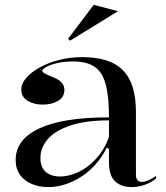

<svg xmlns="http://www.w3.org/2000/svg" viewBox="-20 -748 676 783"><path d="M314.6 -515Q373 -515 414.3 -501.5Q455.7 -488 482.6 -460.1Q509.5 -432.1 522 -389.6Q534.4 -347 534.4 -289.4V-34.8Q534.4 -20.5 540.9 -13.3Q547.4 -6.1 557.8 -6.1Q570 -6.1 585.3 -12.9Q600.7 -19.7 616.4 -30.6V-20Q604.1 -9.4 587.6 -1.4Q571.2 6.6 553.1 10.8Q535 15 517.7 15Q474 15 449.2 -8.6Q424.4 -32.2 424.4 -85.1Q424.4 -104.7 424.4 -114.1Q424.4 -123.5 424.4 -128.8Q424.4 -134.2 424.4 -140.4L415.7 -146.4Q397.2 -108.3 370.4 -78.3Q343.7 -48.3 311.5 -27.5Q279.4 -6.7 245 4.1Q210.6 15 177.4 15Q140.1 15 110.1 2.5Q80.1 -9.9 62 -34.5Q43.9 -59.1 43.9 -95.3Q43.9 -179.9 140.8 -224.6Q237.7 -269.4 424.4 -269.4Q424.4 -353.6 411.3 -403.5Q398.1 -453.3 366.1 -475.4Q334.2 -497.4 277.7 -497.4Q241.2 -497.4 212.8 -490.6Q184.4 -483.9 168.6 -475Q152.7 -466.2 152.7 -458.8Q152.7 -454 162.2 -448.4Q171.6 -442.8 196.8 -433Q242.6 -415.3 242.6 -381.5Q242.6 -352.1 216.8 -336.7Q191.1 -321.4 154.1 -321.4Q118.2 -321.4 92.6 -337Q66.9 -352.7 66.9 -383.2Q66.9 -407.3 87.3 -430.6Q107.6 -453.9 142.5 -473.2Q177.4 -492.4 221.9 -503.7Q266.3 -515 314.6 -515ZM424.4 -257.1Q329.5 -257.1 267.4 -236.4Q205.3 -215.6 175.1 -180.9Q144.8 -146.2 144.8 -103.2Q144.8 -76.7 155.4 -60.2Q166 -43.6 184 -35.9Q202.1 -28.2 225.2 -28.2Q250.4 -28.2 278.8 -37.8Q307.2 -47.3 334.9 -67.4Q362.5 -87.4 386.1 -117.7Q409.7 -148 424.4 -189.5ZM265.8 -582.1 257.5 -589.5 362.3 -728.4 461 -702.2Z"/></svg>

Font: Kalnia Thin
Style: Regular
Weight: 100
Version: Version 1.105